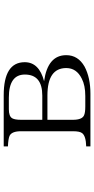

<svg xmlns="http://www.w3.org/2000/svg" viewBox="245 -809 510 1040"><g transform="rotate(-90 500.0 -289.0)"><path d="M227.1 -523.9H503.9Q683.1 -523.9 683.1 -410.2Q683.1 -332 580.1 -305.2Q721.2 -285.6 721.2 -185.1Q721.2 -121.1 659.2 -85.9Q599.6 -54.2 512.2 -54.2H227.1V-77.1Q283.2 -78.6 298.8 -99.1Q309.1 -111.8 309.1 -148.9V-430.2Q309.1 -480.5 284.2 -492.2Q267.6 -499.5 227.1 -501ZM371.1 -314.9H502Q616.2 -314.9 616.2 -409.2Q616.2 -496.1 491.2 -496.1H428.2Q389.2 -496.1 378.9 -477.1Q371.1 -462.9 371.1 -430.2ZM371.1 -287.1V-148.9Q371.1 -99.6 395 -88.9Q409.2 -82 442.9 -82H500Q557.6 -82 594.2 -101.1Q651.4 -129.4 651.4 -185.1Q651.4 -287.1 502.9 -287.1Z"/></g></svg>

Font: I.Ming
Style: Regular
Weight: 400
Designer: Ichiten Fonts Project
Version: Version 6.11; Dec 27, 2019